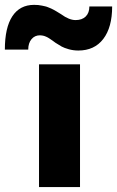

<svg xmlns="http://www.w3.org/2000/svg" viewBox="-114 -762 477 782"><path d="M24.9 -742.2Q33.7 -742.2 41.7 -741.5Q49.8 -740.7 57.4 -739Q64.9 -737.3 70.6 -736.1Q76.2 -734.9 83.5 -731.7Q90.8 -728.5 94.7 -727.1Q98.6 -725.6 106 -721.4Q113.3 -717.3 115.7 -715.8Q118.2 -714.4 125.7 -709.7Q133.3 -705.1 134.8 -704.1Q167.5 -680.2 193.8 -680.2Q220.2 -680.2 235.1 -694.8Q250 -709.5 250 -735.8H342.8Q342.8 -650.4 306.6 -603.3Q270.5 -556.2 205.1 -556.2Q184.6 -556.2 165.8 -561.5Q147 -566.9 137 -572.5Q127 -578.1 111.8 -587.9Q110.4 -589.4 104.2 -593.5Q98.1 -597.7 96.2 -599.1Q94.2 -600.6 89.1 -604Q84 -607.4 81.3 -608.9Q78.6 -610.4 74 -612.5Q69.3 -614.7 65.7 -615.7Q62 -616.7 57.6 -617.4Q53.2 -618.2 48.8 -618.2Q27.3 -618.2 14.2 -602.3Q1 -586.4 1 -560.1H-94.2Q-94.2 -649.4 -63.7 -695.8Q-33.2 -742.2 24.9 -742.2ZM44.9 -500H211.9V0H44.9Z"/></svg>

Font: Overused Grotesk ExtraBold
Style: Regular
Weight: 800
Version: Version 0.002